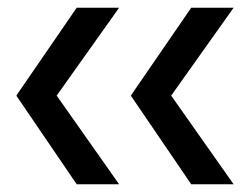

<svg xmlns="http://www.w3.org/2000/svg" viewBox="-20 -566 648 498"><path d="M179 -546H289L127 -318L289 -88H179L23 -317V-319ZM476 -546H586L424 -318L586 -88H476L320 -317V-319Z"/></svg>

Font: Matangi SemiBold
Style: Regular
Weight: 600
Designer: Prashant Pant
Foundry: The Graphic Ant
Version: Version 3.002